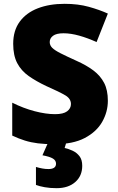

<svg xmlns="http://www.w3.org/2000/svg" viewBox="-20 -744 617 1004"><path d="M544 -217Q544 -159 514.5 -107Q485 -55 423.5 -22.5Q362 10 264 10Q215 10 178.5 5.5Q142 1 110 -9Q78 -19 44 -35V-207Q102 -178 161 -162.5Q220 -147 268 -147Q311 -147 331 -162Q351 -177 351 -200Q351 -228 321.5 -245.5Q292 -263 222 -294Q169 -319 130 -346.5Q91 -374 70 -414Q49 -454 49 -515Q49 -584 83 -630.5Q117 -677 177.5 -700.5Q238 -724 318 -724Q388 -724 444 -708.5Q500 -693 544 -673L485 -524Q439 -545 394.5 -557.5Q350 -570 312 -570Q275 -570 257.5 -557Q240 -544 240 -524Q240 -507 253 -494Q266 -481 296.5 -465.5Q327 -450 380 -426Q432 -403 468.5 -375.5Q505 -348 524.5 -310.5Q544 -273 544 -217ZM410 123Q410 176 373.5 208Q337 240 276 240Q242 240 214 235Q186 230 168 223V129Q185 134 201 137Q217 140 233 140Q273 140 273 112Q273 95 256.5 85Q240 75 202 68L232 0H327L318 30Q338 34 359.5 44Q381 54 395.5 72.5Q410 91 410 123Z"/></svg>

Font: Noto Sans Myanmar Black
Style: Regular
Weight: 900
Designer: Monotype Design Team
Foundry: Monotype Imaging Inc.
Version: Version 2.107; ttfautohint (v1.8.4.7-5d5b)